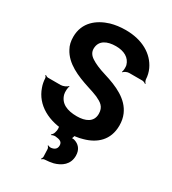

<svg xmlns="http://www.w3.org/2000/svg" viewBox="-225 -838 1064 1190"><g transform="rotate(30 307.0 -243.0)"><path d="M321 -106C251 -106 201 -128 186 -184C182 -199 183 -233 190 -243L186 -245C180 -235 154 -224 138 -224H47C41 -224 31 -229 28 -232L25 -229C29 -226 34 -218 34 -212C35 -190 39 -170 46 -151C81 -49 184 10 321 10C360 10 396 6 428 -4C512 -27 579 -83 579 -188C579 -217 574 -243 564 -266C528 -350 438 -389 343 -418C297 -432 262 -447 238 -463C214 -478 202 -498 202 -521C202 -581 253 -604 315 -604C373 -604 416 -581 429 -534C432 -522 431 -494 426 -485L429 -483C435 -492 455 -501 468 -501H563C571 -501 583 -495 587 -491L590 -494C585 -498 579 -509 578 -518C577 -543 571 -567 561 -589C523 -670 437 -721 318 -721C279 -721 244 -716 212 -707C130 -682 56 -626 56 -522C56 -491 62 -464 75 -441C115 -364 203 -327 293 -298C322 -289 345 -281 364 -273C402 -255 432 -238 432 -187C432 -128 382 -106 321 -106ZM320 104C320 129 304 140 281 143C274 144 262 141 258 138L256 141C260 144 265 152 266 159L268 212C269 218 264 229 261 232L264 235C268 231 276 226 282 226C305 225 325 222 343 218C394 204 439 172 439 109C439 64 415 37 378 27C373 26 361 25 358 28L360 31C364 28 367 17 369 11C370 4 376 -5 381 -8L378 -12C374 -8 364 -3 357 -3H301C287 -3 261 -13 254 -22L251 -19C257 -10 262 17 259 32L255 48C253 57 244 68 239 72L241 75C247 71 261 67 270 68C298 71 320 76 320 104Z"/></g></svg>

Font: Asimov
Style: Edge
Weight: 500
Designer: Google
Version: Version 2.000980: 2014